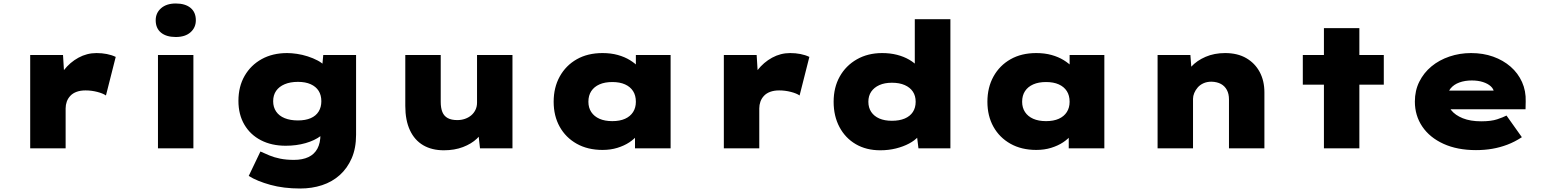

<svg xmlns="http://www.w3.org/2000/svg" viewBox="-20 -850 8852 1100"><path d="M153 0V-535H341L353 -340L295 -347Q311 -403 346 -448Q381 -493 429.5 -519.5Q478 -546 533 -546Q564 -546 592 -540.5Q620 -535 643 -524L587 -303Q570 -315 537 -323.5Q504 -332 470 -332Q441 -332 419 -324Q397 -316 383 -301Q369 -286 362.5 -267.5Q356 -249 356 -229V0Z M885 0V-535H1088V0ZM987 -638Q933 -638 902.5 -663Q872 -688 872 -734Q872 -776 903 -803Q934 -830 987 -830Q1041 -830 1071.5 -805Q1102 -780 1102 -734Q1102 -692 1071.5 -665Q1041 -638 987 -638Z M1700 230Q1605 230 1529 209Q1453 188 1405 158L1472 18Q1496 29 1523.5 40.5Q1551 52 1585.5 59Q1620 66 1664 66Q1713 66 1747 50Q1781 34 1798.5 1.5Q1816 -31 1816 -81V-135L1861 -131Q1853 -98 1818 -71.5Q1783 -45 1730.5 -30Q1678 -15 1617 -15Q1536 -15 1475 -46.5Q1414 -78 1380 -136Q1346 -194 1346 -272Q1346 -354 1381.5 -415.5Q1417 -477 1479.5 -511.5Q1542 -546 1625 -546Q1650 -546 1681 -541.5Q1712 -537 1743 -527Q1774 -517 1800.5 -503Q1827 -489 1843.5 -469.5Q1860 -450 1862 -426L1821 -417L1832 -535H2020V-78Q2020 -1 1995 56.5Q1970 114 1926.5 153Q1883 192 1825 211Q1767 230 1700 230ZM1687 -160Q1730 -160 1760 -173Q1790 -186 1805.5 -211Q1821 -236 1821 -270Q1821 -305 1805.5 -329.5Q1790 -354 1760 -367.5Q1730 -381 1687 -381Q1643 -381 1611 -367.5Q1579 -354 1562 -329.5Q1545 -305 1545 -270Q1545 -236 1562 -211Q1579 -186 1611 -173Q1643 -160 1687 -160Z M2523 11Q2454 11 2404.5 -18Q2355 -47 2328.5 -104Q2302 -161 2302 -243V-535H2505V-267Q2505 -231 2514.5 -208Q2524 -185 2545 -173.5Q2566 -162 2600 -162Q2623 -162 2643.5 -169Q2664 -176 2679.5 -189Q2695 -202 2704 -220.5Q2713 -239 2713 -262V-535H2916V0H2730L2718 -108L2756 -120Q2744 -86 2712.5 -56Q2681 -26 2632.5 -7.5Q2584 11 2523 11Z M3432 9Q3347 9 3284 -26.5Q3221 -62 3186.5 -124Q3152 -186 3152 -267Q3152 -349 3187 -412Q3222 -475 3284.5 -510.5Q3347 -546 3432 -546Q3480 -546 3519.5 -535Q3559 -524 3589 -505.5Q3619 -487 3639.5 -465Q3660 -443 3669 -422L3623 -417V-535H3822V0H3618V-144L3661 -130Q3655 -104 3635 -79Q3615 -54 3585.5 -34.5Q3556 -15 3517 -3Q3478 9 3432 9ZM3488 -156Q3531 -156 3561 -169.5Q3591 -183 3607 -208Q3623 -233 3623 -267Q3623 -303 3607 -328Q3591 -353 3561 -366.5Q3531 -380 3488 -380Q3445 -380 3414.5 -366.5Q3384 -353 3367.5 -328Q3351 -303 3351 -267Q3351 -233 3367.5 -208Q3384 -183 3414.5 -169.5Q3445 -156 3488 -156Z M4127 0V-535H4315L4327 -340L4269 -347Q4285 -403 4320 -448Q4355 -493 4403.5 -519.5Q4452 -546 4507 -546Q4538 -546 4566 -540.5Q4594 -535 4617 -524L4561 -303Q4544 -315 4511 -323.5Q4478 -332 4444 -332Q4415 -332 4393 -324Q4371 -316 4357 -301Q4343 -286 4336.5 -267.5Q4330 -249 4330 -229V0Z M5023 11Q4943 11 4883 -24Q4823 -59 4789.5 -122Q4756 -185 4756 -267Q4756 -349 4791 -411.5Q4826 -474 4889 -510Q4952 -546 5034 -546Q5080 -546 5119 -536Q5158 -526 5189 -508Q5220 -490 5240 -467Q5260 -444 5266 -418L5221 -404V-740H5425V0H5242L5226 -131L5267 -117Q5262 -91 5241.5 -68Q5221 -45 5188 -27.5Q5155 -10 5113 0.5Q5071 11 5023 11ZM5090 -158Q5133 -158 5163.5 -171Q5194 -184 5210 -208.5Q5226 -233 5226 -267Q5226 -301 5210 -325Q5194 -349 5163.5 -362.5Q5133 -376 5090 -376Q5048 -376 5018 -362.5Q4988 -349 4971.5 -325Q4955 -301 4955 -267Q4955 -233 4971.5 -208.5Q4988 -184 5018 -171Q5048 -158 5090 -158Z M5917 9Q5832 9 5769 -26.5Q5706 -62 5671.5 -124Q5637 -186 5637 -267Q5637 -349 5672 -412Q5707 -475 5769.5 -510.5Q5832 -546 5917 -546Q5965 -546 6004.5 -535Q6044 -524 6074 -505.5Q6104 -487 6124.5 -465Q6145 -443 6154 -422L6108 -417V-535H6307V0H6103V-144L6146 -130Q6140 -104 6120 -79Q6100 -54 6070.5 -34.5Q6041 -15 6002 -3Q5963 9 5917 9ZM5973 -156Q6016 -156 6046 -169.5Q6076 -183 6092 -208Q6108 -233 6108 -267Q6108 -303 6092 -328Q6076 -353 6046 -366.5Q6016 -380 5973 -380Q5930 -380 5899.5 -366.5Q5869 -353 5852.5 -328Q5836 -303 5836 -267Q5836 -233 5852.5 -208Q5869 -183 5899.5 -169.5Q5930 -156 5973 -156Z M6612 0V-535H6800L6810 -401L6762 -388Q6772 -432 6804.5 -467.5Q6837 -503 6887 -524.5Q6937 -546 6999 -546Q7070 -546 7120 -517Q7170 -488 7197 -437.5Q7224 -387 7224 -321V0H7021V-281Q7021 -312 7009 -334.5Q6997 -357 6975 -369Q6953 -381 6921 -382Q6895 -382 6875 -373Q6855 -364 6842 -349Q6829 -334 6822 -317Q6815 -300 6815 -284V0H6714Q6667 0 6641.5 0Q6616 0 6612 0Z M7565 0V-689H7768V0ZM7444 -365V-535H7908V-365Z M8436 10Q8329 10 8250 -26Q8171 -62 8128.5 -125Q8086 -188 8086 -268Q8086 -331 8111.5 -382Q8137 -433 8181 -469.5Q8225 -506 8284 -526Q8343 -546 8408 -546Q8477 -546 8534.5 -525.5Q8592 -505 8634.5 -468Q8677 -431 8700 -380Q8723 -329 8721 -268L8720 -224H8211L8188 -331H8559L8540 -301V-319Q8538 -340 8521 -355.5Q8504 -371 8476 -380Q8448 -389 8412 -389Q8373 -389 8341 -377.5Q8309 -366 8290 -342.5Q8271 -319 8271 -284Q8271 -248 8294 -219Q8317 -190 8360.5 -172.5Q8404 -155 8466 -155Q8523 -155 8557.5 -166.5Q8592 -178 8611 -188L8699 -64Q8658 -37 8615.5 -21Q8573 -5 8529 2.5Q8485 10 8436 10Z"/></svg>

Font: Lexend Mega Black
Style: Regular
Weight: 900
Version: Version 1.007